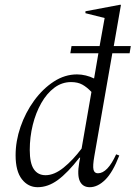

<svg xmlns="http://www.w3.org/2000/svg" viewBox="-20 -770 565 800"><path d="M137 10Q97 10 71 -23.5Q45 -57 45 -123Q45 -182 65.5 -241.5Q86 -301 122 -350.5Q158 -400 204 -430Q250 -460 301 -460Q319 -460 337.5 -455.5Q356 -451 372 -443L390 -548H273L278 -578H395L416 -695L336 -715V-723L479 -750H484L454 -578H525L520 -548H448L373 -119Q366 -79 369.5 -63.5Q373 -48 388 -48Q428 -48 464 -127L477 -122Q450 -52 418.5 -21Q387 10 354 10Q325 10 313 -14.5Q301 -39 310 -92L314 -113H311Q262 -50 221 -20Q180 10 137 10ZM104 -145Q104 -90 121 -65Q138 -40 170 -40Q206 -40 245 -71.5Q284 -103 320 -151L361 -387Q342 -407 323 -417.5Q304 -428 276 -428Q238 -428 206.5 -404.5Q175 -381 152 -340.5Q129 -300 116.5 -249.5Q104 -199 104 -145Z"/></svg>

Font: Spectral Light
Style: Italic
Weight: 300
Italic angle: -10°
Designer: Jean-Baptiste Levee
Foundry: Production Type
Version: Version 2.001